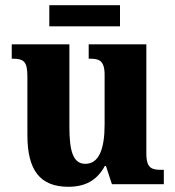

<svg xmlns="http://www.w3.org/2000/svg" viewBox="-20 -706 672 736"><path d="M169 -605H440V-686H169ZM242 10C305 10 351 -13 382 -70H386L409 0H608V-55H599C564 -55 541 -59 541 -117V-536H320V-481H324C358 -481 381 -476 381 -419V-229C381 -136 360 -78 307 -78C259 -78 246 -130 246 -220V-536H25V-481H28C74 -481 85 -468 85 -410V-188C85 -54 133 10 242 10Z"/></svg>

Font: Noto Serif Armenian SemiCondensed
Style: Bold
Weight: 700
Width: 4
Designer: Monotype Design Team
Foundry: Monotype Imaging Inc.
Version: Version 2.008